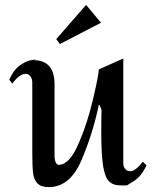

<svg xmlns="http://www.w3.org/2000/svg" viewBox="-20 -753 633 785"><path d="M484 -87Q484 -72 491.5 -62.5Q499 -53 513 -53Q534 -53 564 -92L579 -77Q558 -32 528.5 -13.5Q499 5 499 5Q499 5 473 5Q441 5 424.5 -13Q408 -31 401 -77.5Q394 -124 394 -216Q394 -271 395 -304L387 -324H384Q358 -201 311.5 -94.5Q265 12 179 12Q147 12 132.5 -4Q118 -20 115 -47.5Q112 -75 112 -132V-414Q112 -431 104.5 -441Q97 -451 84 -451Q60 -451 30 -411L18 -427Q34 -465 58.5 -483.5Q83 -502 104.5 -506.5Q126 -511 126 -508Q125 -508 123 -507.5Q121 -507 117 -507Q203 -507 203 -408V-120Q203 -98 208 -88.5Q213 -79 220 -79Q263 -79 300 -163Q337 -247 360.5 -348Q384 -449 384 -469L484 -514ZM332 -733 210 -593 225 -573 393 -660Z"/></svg>

Font: Amita
Style: Regular
Weight: 400
Designer: Eduardo Rodriguez Tunni, Modular Infotech, Brian J. Bonislawsky
Foundry: Eduardo Rodriguez Tunni, Modular Infotech, Brian J. Bonislawsky
Version: Version 1.004